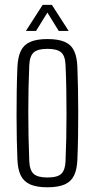

<svg xmlns="http://www.w3.org/2000/svg" viewBox="-20 -768 392 794"><path d="M176 6.5Q132 6.5 105.2 -5.2Q78.5 -17 66 -42.2Q53.5 -67.5 52 -108.5Q50.5 -144 49.5 -190.8Q48.5 -237.5 48.5 -289.5Q48.5 -341.5 49.2 -393.2Q50 -445 52 -491Q54 -532.5 66.2 -557.8Q78.5 -583 105.2 -594.8Q132 -606.5 176 -606.5Q221 -606.5 247.8 -594.8Q274.5 -583 286.5 -557.5Q298.5 -532 300 -491Q301.5 -450.5 302.5 -403Q303.5 -355.5 303.5 -305.2Q303.5 -255 302.8 -205Q302 -155 300 -108.5Q298.5 -67.5 286.2 -42.2Q274 -17 247.2 -5.2Q220.5 6.5 176 6.5ZM176 -34Q218.5 -34 234 -49.8Q249.5 -65.5 251 -100.5Q253 -146.5 254 -195.5Q255 -244.5 255 -295.5Q255 -346.5 254.2 -397.8Q253.5 -449 251 -499.5Q249.5 -537 232.8 -551.5Q216 -566 176 -566Q135.5 -566 119 -550.8Q102.5 -535.5 101 -497Q99 -453 98 -404.5Q97 -356 97 -305.2Q97 -254.5 98 -203.2Q99 -152 101 -102.5Q102.5 -64.5 119 -49.2Q135.5 -34 176 -34ZM87 -640 156.5 -748H194.5L264 -640H223L176 -716L129 -640Z"/></svg>

Font: Big Shoulders Text Thin ExtraLight
Style: Regular
Weight: 250
Version: Version 2.002